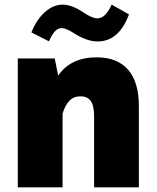

<svg xmlns="http://www.w3.org/2000/svg" viewBox="-20 -807 677 827"><path d="M249.5 0H56.6V-555.2H215.8L230.5 -481.4Q285.2 -560.1 395.5 -560.1Q485.4 -560.1 531.7 -506.8Q578.1 -453.6 578.1 -350.6V0H385.3V-306.2Q385.3 -351.1 371.1 -371.6Q356.9 -392.1 326.7 -392.1Q297.4 -392.1 279.1 -373.3Q260.7 -354.5 249.5 -317.4ZM115.2 -667.5Q138.2 -724.1 174.1 -755.6Q210 -787.1 250.5 -787.1Q289.1 -787.1 339.4 -753.4Q377 -728 399.4 -728Q434.6 -728 460.9 -787.1L535.6 -745.1Q492.2 -628.4 400.4 -628.4Q354.5 -628.4 298.3 -664.1Q264.2 -686 245.6 -686Q230 -686 217.3 -672.9Q204.6 -659.7 190.9 -628.9Z"/></svg>

Font: Estedad-FD Black
Style: Regular
Weight: 900
Designer: Amin Abedi
Version: Version 7.3